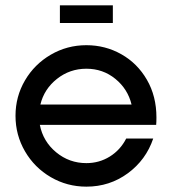

<svg xmlns="http://www.w3.org/2000/svg" viewBox="-20 -690 645 718"><path d="M38 -257Q38 -329 73.5 -389.5Q109 -450 170 -485.5Q231 -521 303 -521Q374 -521 434 -487Q494 -453 529.5 -391.5Q565 -330 565 -251Q565 -233 564 -223H129Q141 -161 190 -120.5Q239 -80 303 -80Q351 -80 390.5 -104.5Q430 -129 452 -172H553Q526 -92 458 -42Q390 8 303 8Q231 8 170 -27.5Q109 -63 73.5 -124Q38 -185 38 -257ZM472 -299Q458 -357 411.5 -395Q365 -433 303 -433Q241 -433 193 -395Q145 -357 131 -299ZM204 -670H402V-604H204Z"/></svg>

Font: Lineal
Style: Regular
Weight: 400
Designer: Created by Frank Adebiaye with contributions from Anton Moglia & Ariel Martín Pérez
Created by Frank ADEBIAYE with FontF
Foundry: Velvetyne Type Foundry
Version: Version 2.000